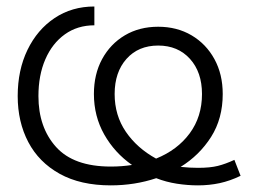

<svg xmlns="http://www.w3.org/2000/svg" viewBox="-20 -556 778 588"><path d="M319.3 11.7Q226.6 11.7 162.8 -23.7Q99.1 -59.1 66.7 -120.8Q34.2 -182.6 34.2 -261.7Q34.2 -341.3 64.2 -403.3Q94.2 -465.3 147.2 -500.7Q200.2 -536.1 269 -536.1V-478.5Q217.3 -478.5 178.7 -450.9Q140.1 -423.3 118.9 -374.5Q97.7 -325.7 97.7 -261.7Q97.7 -166 151.6 -106Q205.6 -45.9 319.3 -45.9Q353 -45.9 384.3 -50.8Q331.1 -87.9 299.3 -144Q267.6 -200.2 267.6 -268.1Q267.6 -328.6 292.7 -375Q317.9 -421.4 362.3 -447.8Q406.7 -474.1 464.4 -474.1Q522 -474.1 566.7 -447.8Q611.3 -421.4 636.7 -375Q662.1 -328.6 662.1 -268.1Q662.1 -192.9 626.5 -136.7Q590.8 -80.6 533.2 -44.9Q547.4 -43.5 561.3 -42.7Q575.2 -42 586.4 -42Q623.5 -42 647 -47.9Q670.4 -53.7 697.8 -66.4L716.8 -17.6Q684.6 -2 652.6 4.9Q620.6 11.7 586.4 11.7Q554.7 11.7 521.7 6.6Q488.8 1.5 458.5 -10.3Q392.6 11.7 319.3 11.7ZM458 -70.3Q523.4 -96.7 561 -147.7Q598.6 -198.7 598.6 -268.1Q598.6 -335 561.8 -375.7Q524.9 -416.5 464.4 -416.5Q403.8 -416.5 367.4 -375.7Q331.1 -335 331.1 -268.1Q331.1 -202.6 365.5 -152.3Q399.9 -102.1 458 -70.3Z"/></svg>

Font: Inter Display Light
Style: Regular
Weight: 300
Designer: Rasmus Andersson
Foundry: rsms
Version: Version 4.000;git-a52131595